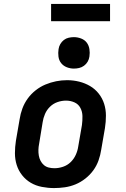

<svg xmlns="http://www.w3.org/2000/svg" viewBox="-20 -949 640 977"><path d="M255 8Q224 8 193 2Q162 -4 136.5 -19Q111 -34 92.5 -57.5Q74 -81 65 -109.5Q56 -138 56 -169.5Q56 -201 61 -233L80 -343Q84 -370 94 -397Q104 -424 121 -447.5Q138 -471 161.5 -489.5Q185 -508 211.5 -519Q238 -530 265.5 -535.5Q293 -541 321 -541Q353 -541 383 -533.5Q413 -526 438.5 -511Q464 -496 482.5 -472.5Q501 -449 510 -420.5Q519 -392 519 -360.5Q519 -329 514 -297L495 -187Q491 -160 481.5 -133Q472 -106 455 -82.5Q438 -59 414.5 -40.5Q391 -22 364.5 -11Q338 0 310 4Q282 8 255 8ZM257 -93Q279 -93 301 -100.5Q323 -108 339.5 -124Q356 -140 365.5 -161Q375 -182 378 -203L397 -313Q400 -336 399.5 -358.5Q399 -381 389 -400Q379 -419 359 -428Q339 -437 316 -437Q294 -437 272.5 -429.5Q251 -422 234.5 -406Q218 -390 209 -369Q200 -348 197 -327L179 -217Q176 -202 175.5 -187Q175 -172 177.5 -157.5Q180 -143 186.5 -130.5Q193 -118 203.5 -109Q214 -100 228 -96.5Q242 -93 257 -93ZM356 -600Q337 -600 319.5 -607Q302 -614 291 -628Q280 -642 277.5 -661Q275 -680 278 -699Q280 -713 287 -725Q294 -737 305 -745.5Q316 -754 329.5 -757Q343 -760 356 -760Q375 -760 393 -753Q411 -746 421.5 -732Q432 -718 435 -699Q438 -680 435 -661Q433 -647 426 -635Q419 -623 407.5 -614.5Q396 -606 382.5 -603Q369 -600 356 -600ZM240 -841V-929H540V-841Z"/></svg>

Font: Iosevka Slab Extended
Style: Bold Italic
Weight: 700
Width: 7
Italic angle: -9°
Monospace: yes
Designer: Belleve Invis
Foundry: Belleve Invis
Version: Version 11.1.0; ttfautohint (v1.8.3)